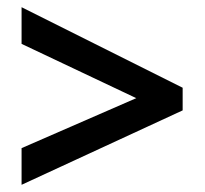

<svg xmlns="http://www.w3.org/2000/svg" viewBox="-20 -678 569 534"><path d="M40 -164V-266L359 -405L40 -556V-658L488 -434V-371Z"/></svg>

Font: Noto Sans Tamil UI SemiCondensed SemiBold
Style: Regular
Weight: 600
Width: 4
Designer: Jelle Bosma - Monotype Design Team
Foundry: Monotype Imaging Inc.
Version: Version 2.004; ttfautohint (v1.8.4.7-5d5b)